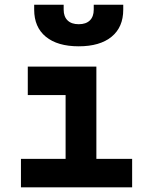

<svg xmlns="http://www.w3.org/2000/svg" viewBox="-20 -803 626 823"><path d="M261.2 0V-517.6H393.1V0ZM69.8 0V-122.1H271V0ZM383.3 0V-122.1H546.4V0ZM99.1 -395.5V-517.6H393.1V-395.5ZM317.4 -604.5Q226.6 -604.5 176.5 -645.5Q126.5 -686.5 126.5 -761.7V-782.7H252.9V-761.7Q252.9 -731.9 269.6 -715.6Q286.3 -699.2 317.5 -699.2Q348.6 -699.2 365.2 -715.5Q381.8 -731.8 381.8 -761.7V-782.7H508.3V-761.7Q508.3 -686.5 458.3 -645.5Q408.2 -604.5 317.4 -604.5Z"/></svg>

Font: Cascadia Mono PL
Style: Regular
Weight: 400
Monospace: yes
Designer: Aaron Bell
Foundry: Saja Typeworks
Version: Version 2102.003